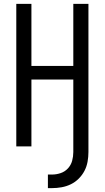

<svg xmlns="http://www.w3.org/2000/svg" viewBox="-20 -755 540 990"><path d="M227 215V145H248Q271 145 293 137.5Q315 130 330.5 113Q346 96 352 74Q358 52 358 29V-345H142V0H64V-735H142V-415H358V-735H436V29Q436 54 431.5 79Q427 104 415.5 126Q404 148 386 166Q368 184 345.5 195Q323 206 298 210.5Q273 215 248 215Z"/></svg>

Font: Iosevka srxl
Style: Regular
Weight: 400
Monospace: yes
Designer: Belleve Invis
Foundry: Belleve Invis
Version: Version 33.0.1; ttfautohint (v1.8.3)